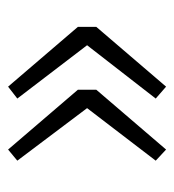

<svg xmlns="http://www.w3.org/2000/svg" viewBox="3 -524 442 489"><g transform="rotate(90 224.5 -279.0)"><path d="M200.2 -78.1 47.9 -255.9V-302.7L200.2 -480.5L230.5 -454.1L94.7 -279.3L230.5 -101.6ZM360.4 -78.1 208 -255.9V-302.7L360.4 -480.5L388.7 -454.1L254.9 -279.3L388.7 -101.6Z"/></g></svg>

Font: Gen Shin Gothic Light
Style: Regular
Weight: 200
Designer: [Source Han Sans]
Ryoko NISHIZUKA  (kana & ideographs); Paul D. Hunt (Latin, Greek & Cyrillic); Wenlong ZHANG  (bopomofo
Version: Version 1.002.20150607